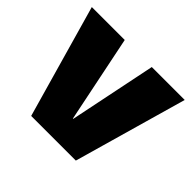

<svg xmlns="http://www.w3.org/2000/svg" viewBox="-127 -676 833 833"><g transform="rotate(45 289.0 -260.0)"><path d="M152 0 4 -520H206L288 -120H290L372 -520H574L426 0Z"/></g></svg>

Font: M PLUS 1 Black
Style: Regular
Weight: 900
Designer: Coji Morishita
Foundry: UNDERFOREST DESIGN
Version: Version 1.001